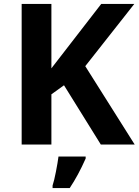

<svg xmlns="http://www.w3.org/2000/svg" viewBox="-20 -734 704 975"><path d="M90 -714H241V-387L494 -714H662L413 -398L664 0H492L305 -301L241 -255V0H90ZM247 208Q255 184 264 138Q273 92 277 61H415V71Q377 157 334 221H247Z"/></svg>

Font: OpenSansMMV
Style: Bold
Weight: 700
Foundry: Ascender Corporation
Version: Version 4.001